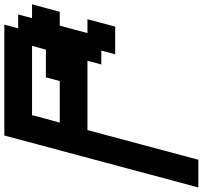

<svg xmlns="http://www.w3.org/2000/svg" viewBox="-44 -870 915 866"><g transform="rotate(-90 413.0 -437.5)"><path d="M0 0H125Q147 -83 191.9 -250Q236.8 -417 258.8 -500H571.3L554.7 -437.5H617.2L600.6 -375H725.6Q731 -395.5 741.9 -437.3Q752.9 -479 758.8 -500H696.3Q701.7 -520.5 712.9 -562.3Q724.1 -604 730 -625H792.5Q797.9 -645.5 809.1 -687.3Q820.3 -729 826.2 -750H763.7L780.3 -812.5H717.8L734.4 -875H234.4Q195.3 -729 117.2 -437.5Q39.1 -146 0 0ZM480 -625H292.5Q298.3 -646 309.6 -687.7Q320.8 -729.5 326.2 -750H638.7L621.6 -687.5H496.6Z"/></g></svg>

Font: Faithful 32x
Style: Oblique
Weight: 400
Foundry: Faithful Resource Pack
Version: Version 1.0; January 27, 2023